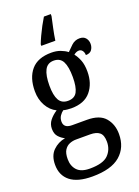

<svg xmlns="http://www.w3.org/2000/svg" viewBox="-183 -842 836 1155"><g transform="rotate(-20 235.0 -264.0)"><path d="M200 238Q106 238 59 200.5Q12 163 12 95Q12 37 44.5 5Q77 -27 123 -35Q102 -45 85 -63.5Q68 -82 68 -115Q68 -145 86 -168Q104 -191 133 -210Q95 -228 72 -269Q49 -310 49 -362Q49 -448 91.5 -497.5Q134 -547 221 -547Q253 -547 278.5 -537.5Q304 -528 322 -514Q336 -529 358 -549.5Q380 -570 410 -570Q436 -570 449 -554Q462 -538 462 -516Q462 -495 450.5 -478.5Q439 -462 412 -462Q412 -479 403.5 -490.5Q395 -502 382 -502Q372 -502 363.5 -498Q355 -494 348 -488Q364 -468 375.5 -439Q387 -410 387 -366Q387 -290 346 -240.5Q305 -191 221 -191Q211 -191 195.5 -192.5Q180 -194 171 -197Q158 -188 147.5 -172.5Q137 -157 137 -136Q137 -94 190 -94H285Q366 -94 401.5 -52Q437 -10 437 52Q437 138 379 188Q321 238 200 238ZM218 -240Q260 -240 276.5 -271Q293 -302 293 -365Q293 -431 276 -464Q259 -497 218 -497Q178 -497 160.5 -463Q143 -429 143 -364Q143 -302 160.5 -271Q178 -240 218 -240ZM202 188Q287 188 320 154.5Q353 121 353 71Q353 28 332.5 11.5Q312 -5 273 -5H182Q161 -5 141 3Q121 11 108 31Q95 51 95 89Q95 133 120.5 160.5Q146 188 202 188ZM179 -616Q187 -637 199.5 -664Q212 -691 226.5 -718Q241 -745 254 -766H298V-753Q291 -720 282.5 -681Q274 -642 269 -606H179Z"/></g></svg>

Font: Noto Serif Tamil Condensed Medium
Style: Regular
Weight: 500
Width: 3
Designer: Indian Type Foundry, Tom Grace, and the Monotype Design Team
Foundry: Monotype Imaging Inc.
Version: Version 2.004; ttfautohint (v1.8.4.7-5d5b)